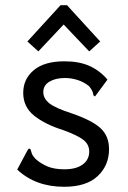

<svg xmlns="http://www.w3.org/2000/svg" viewBox="-20 -706 490 736"><path d="M226 10Q116 10 46 -56L85 -129L91 -137L97 -134Q99 -126 102 -117.5Q105 -109 116 -97Q136 -79 162 -68Q188 -57 227 -57Q272 -57 297 -75.5Q322 -94 322 -125Q322 -152 300 -169.5Q278 -187 223 -207Q153 -229 111 -262.5Q69 -296 69 -350Q69 -403 109.5 -437Q150 -471 227 -471Q283 -471 322.5 -453.5Q362 -436 392 -401L350 -344L344 -336L338 -341Q337 -349 334 -356.5Q331 -364 321 -376Q301 -392 277 -399.5Q253 -407 229 -407Q193 -407 169.5 -393Q146 -379 146 -353Q146 -329 168.5 -310.5Q191 -292 256 -271Q332 -245 365 -215Q398 -185 398 -134Q398 -72 354.5 -31Q311 10 226 10ZM127 -509 85 -547 212 -686H237L364 -547L322 -509L224 -612Z"/></svg>

Font: Inconsolata SemiCondensed Medium
Style: Regular
Weight: 500
Width: 4
Monospace: yes
Designer: Raph Levien, Cyreal, Brenton Simpson
Foundry: Raph Levien, Cyreal, Google
Version: Version 3.001; ttfautohint (v1.8.2.53-6de2)